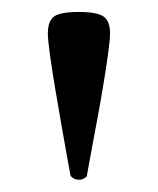

<svg xmlns="http://www.w3.org/2000/svg" viewBox="-20 -779 264 321"><path d="M125 -484Q119 -478 111 -478.5Q103 -479 98 -485Q97 -490 93 -512Q89 -534 83.5 -565.5Q78 -597 72.5 -629.5Q67 -662 63.5 -687.5Q60 -713 60 -723Q60 -744 70.5 -751.5Q81 -759 112 -759Q142 -759 153 -751.5Q164 -744 164 -723Q164 -713 160.5 -687.5Q157 -662 151.5 -629.5Q146 -597 140 -565.5Q134 -534 130 -511.5Q126 -489 125 -484Z"/></svg>

Font: Zen Old Mincho
Style: Regular
Weight: 400
Designer: Yoshimichi Ohira
Foundry: Positype
Version: Version 1.001